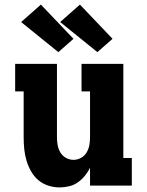

<svg xmlns="http://www.w3.org/2000/svg" viewBox="-20 -808 640 836"><path d="M239 8Q214 8 189.5 0Q165 -8 146 -24.5Q127 -41 114.5 -63.5Q102 -86 95 -110Q88 -134 85.5 -159.5Q83 -185 83 -210V-410H46V-530H228V-210Q228 -193 231 -176Q234 -159 243 -144Q252 -129 267.5 -120.5Q283 -112 300 -112Q317 -112 332.5 -120.5Q348 -129 357 -144Q366 -159 369 -176Q372 -193 372 -210V-410H335V-530H517V-120H554V0H372V-78Q363 -59 349.5 -42.5Q336 -26 319 -14Q302 -2 281 3Q260 8 239 8ZM404 -581 242 -712 328 -788 470 -639ZM234 -581 72 -712 158 -788 300 -639Z"/></svg>

Font: Iosevka Slab Heavy Extended
Style: Regular
Weight: 900
Width: 7
Monospace: yes
Designer: Belleve Invis
Foundry: Belleve Invis
Version: Version 11.1.0; ttfautohint (v1.8.3)